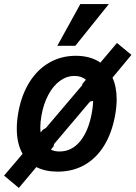

<svg xmlns="http://www.w3.org/2000/svg" viewBox="-32 -834 666 943"><path d="M613.5 -564.5 520.5 -452.5Q541 -407 541 -346Q541 -310 533.5 -268.5Q518 -182 480 -119.8Q442 -57.5 383.8 -24.2Q325.5 9 251.5 9Q190.5 9 146.5 -13.5L60.5 89L-12 28.5L79 -78.5Q50.5 -128 50.5 -202.5Q50.5 -242.5 58.5 -284.5Q74 -369 113.2 -431.2Q152.5 -493.5 210.8 -526.8Q269 -560 340 -560Q412.5 -560 461 -526.5L542.5 -623ZM419.5 -282Q425 -313 425.5 -338.5L410 -335L233.5 -126.5L231 -115L218 -99Q236 -90 260 -90Q321 -90 362.2 -141Q403.5 -192 419.5 -282ZM179.5 -197.5 193 -205 370.5 -414 374 -423.5 390 -442.5Q367.5 -461 334 -461Q295.5 -461 262.5 -437Q229.5 -413 205.8 -369Q182 -325 171.5 -266Q166 -233 166 -209Q166 -195.5 167.5 -183.5ZM249.5 -609 362.5 -814H502.5L338 -609Z"/></svg>

Font: JuliaMono SemiBold
Style: Italic
Weight: 600
Italic angle: -9°
Monospace: yes
Designer: cormullion
Foundry: corm
Version: Version 0.056; ttfautohint (v1.8.4)